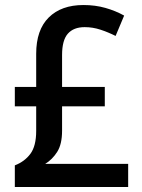

<svg xmlns="http://www.w3.org/2000/svg" viewBox="-20 -744 566 764"><path d="M312 -724Q359 -724 399.5 -712.5Q440 -701 474 -682L440 -601Q410 -616 379.5 -626Q349 -636 317 -636Q273 -636 250 -610Q227 -584 227 -525V-398H397V-321H227V-224Q227 -170 207.5 -139.5Q188 -109 160 -92H490V0H39V-86Q78 -101 101 -132Q124 -163 124 -223V-321H39V-398H124V-530Q124 -625 174 -674.5Q224 -724 312 -724Z"/></svg>

Font: Noto Sans Lao UI SemCond Med
Style: Regular
Weight: 500
Width: 4
Designer: Monotype Design Team
Foundry: Monotype Imaging Inc.
Version: Version 2.000; ttfautohint (v1.8.4.7-5d5b)